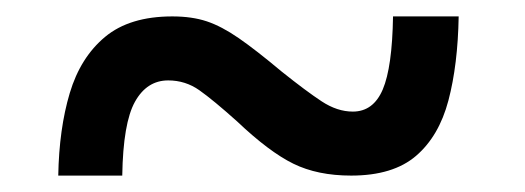

<svg xmlns="http://www.w3.org/2000/svg" viewBox="-20 -477 640 234"><path d="M51 -263Q52 -320 65 -363.5Q78 -407 108 -432Q138 -457 190 -457Q214 -457 232 -451Q250 -445 271 -430.5Q292 -416 323 -390Q353 -366 372 -353.5Q391 -341 410 -341Q435 -341 446.5 -368Q458 -395 459 -457H539Q538 -398 526.5 -354.5Q515 -311 487 -287Q459 -263 408 -263Q367 -263 337.5 -277.5Q308 -292 269 -329Q240 -355 223 -367Q206 -379 185 -379Q159 -379 144.5 -353Q130 -327 129 -263Z"/></svg>

Font: Noto Sans Mono ExtraBold
Style: Regular
Weight: 800
Designer: Monotype Design Team
Foundry: Monotype Imaging Inc.
Version: Version 2.014